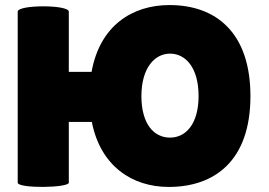

<svg xmlns="http://www.w3.org/2000/svg" viewBox="-20 -729 1063 759"><path d="M252 -683C252 -711 50 -711 50 -683V-7C50 17 252 14 252 -7V-247H343C377 -73 502 10 647 10C828 10 970 -93 970 -349C970 -600 834 -709 650 -709C503 -709 375 -628 342 -445H252ZM539 -349C539 -461 592 -517 652 -517C712 -517 765 -464 765 -349C765 -241 716 -185 652 -185C587 -185 539 -241 539 -349Z"/></svg>

Font: Lilita 2
Style: Regular
Weight: 400
Designer: Juan Montoreano
Foundry: Juan Montoreano
Version: Version 2.001